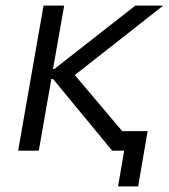

<svg xmlns="http://www.w3.org/2000/svg" viewBox="-20 -540 605 688"><path d="M45 0H119L164 -257H170L382 0H425L403 128H475L509 -70H418L248 -271L565 -520H465L175 -293H170L210 -520H136Z"/></svg>

Font: Fixel Display
Style: Italic
Weight: 400
Italic angle: -10°
Designer: AlfaBravo + MacPaw
Foundry: Kyrylo Tkachov, Marchela Mozhyna, Serhii Makarenko, Maria Weinstein, Zakhar Kryvoshyya
Version: Version 1.210;Glyphs 3.2 (3217)